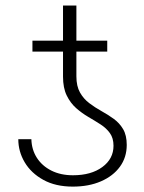

<svg xmlns="http://www.w3.org/2000/svg" viewBox="-20 -673 527 702"><path d="M395 -140.1Q395 -168 381.8 -186.3Q368.7 -204.6 347.4 -218.3Q326.2 -231.9 302.7 -245.6Q279.3 -259.3 258.3 -277.8Q237.3 -296.4 223.9 -324Q210.4 -351.6 210.4 -393.1V-652.8H259.3V-394Q259.3 -357.9 272.5 -334.7Q285.6 -311.5 306.6 -295.7Q327.6 -279.8 351.1 -266.8Q374.5 -253.9 395.8 -238.5Q417 -223.1 430.2 -200.7Q443.4 -178.2 443.4 -143.1Q443.4 -97.7 418.5 -63.5Q393.6 -29.3 349.1 -10Q304.7 9.3 246.1 9.3Q183.1 9.3 138.4 -15.4Q93.8 -40 70.3 -79.6Q46.9 -119.1 46.9 -164.1H94.7Q95.7 -126 114.7 -96.2Q133.8 -66.4 167.7 -49.3Q201.7 -32.2 246.6 -32.2Q313.5 -32.2 354.2 -62.3Q395 -92.3 395 -140.1ZM372.1 -524.4V-484.4H98.6V-524.4Z"/></svg>

Font: Inter 24pt ExtraLight
Style: Regular
Weight: 250
Designer: Rasmus Andersson
Foundry: rsms
Version: Version 4.001;git-66647c0bb